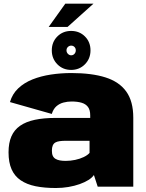

<svg xmlns="http://www.w3.org/2000/svg" viewBox="-20 -984 768 1012"><path d="M274.5 7Q309 7 341 1.5Q373 -4 399.8 -13.5Q426.5 -23 446 -35.2Q465.5 -47.5 475 -61.5L495 0H682.5V-363.5Q682.5 -450 645.5 -501.5Q608.5 -553 536 -576Q463.5 -599 356 -599Q300.5 -599 248 -591Q195.5 -583 151.5 -565.5Q107.5 -548 76.2 -518.5Q45 -489 32.5 -446L253 -383.5Q261 -409.5 277.2 -423.8Q293.5 -438 314.5 -443.5Q335.5 -449 357 -449Q388 -449 410 -442.5Q432 -436 443.8 -420.2Q455.5 -404.5 455.5 -376V-362.5H274Q210.5 -362.5 163.5 -352.5Q116.5 -342.5 85.8 -321Q55 -299.5 40 -265Q25 -230.5 25 -181Q25 -128 41 -91.8Q57 -55.5 89 -33.8Q121 -12 167.2 -2.5Q213.5 7 274.5 7ZM326 -136Q309 -136 295.5 -138.5Q282 -141 272.5 -146.8Q263 -152.5 258.2 -162.8Q253.5 -173 253.5 -189.5Q253.5 -206.5 258 -217Q262.5 -227.5 271.5 -232.8Q280.5 -238 294.8 -240Q309 -242 328 -242H452V-178Q441.5 -166 421.2 -156.2Q401 -146.5 376 -141.2Q351 -136 326 -136ZM355 -615.5Q398.5 -615.5 427.8 -645.2Q457 -675 457 -718.5Q457 -762.5 427.8 -791.8Q398.5 -821 355 -821Q311.5 -821 282.2 -791.8Q253 -762.5 253 -718.5Q253 -675 282.2 -645.2Q311.5 -615.5 355 -615.5ZM355 -692.5Q345.5 -692.5 338 -700.2Q330.5 -708 330.5 -718.5Q330.5 -729.5 338 -736.5Q345.5 -743.5 355 -743.5Q365.5 -743.5 372.5 -736.5Q379.5 -729.5 379.5 -718.5Q379.5 -708 372.5 -700.2Q365.5 -692.5 355 -692.5ZM236.5 -842H336L472.5 -964.5H324Z"/></svg>

Font: Anybody Thin Black
Style: Regular
Weight: 900
Version: Version 1.113;gftools[0.9.25]